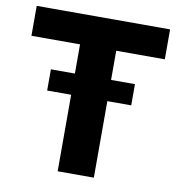

<svg xmlns="http://www.w3.org/2000/svg" viewBox="-81 -796 811 870"><g transform="rotate(10 324.5 -361.0)"><path d="M408.2 -584H631.8V-721.7H18.1V-584H241.7V-449.7H131.3V-352.1H241.7V0H408.2V-352.1H518.1V-449.7H408.2Z"/></g></svg>

Font: Estedad ExtraBold
Style: Regular
Weight: 800
Designer: Amin Abedi
Version: Version 7.3